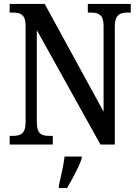

<svg xmlns="http://www.w3.org/2000/svg" viewBox="-20 -734 704 975"><path d="M29 0H248V-44H230C192 -44 167 -53 167 -114V-581L490 0H563V-600C563 -659 590 -670 626 -670H644V-714H426V-670H443C479 -670 506 -660 506 -604V-167L207 -714H29V-670H47C82 -670 110 -661 110 -604V-114C110 -53 83 -44 44 -44H29ZM279 208V221H320C346 179 381 113 395 71V61H308C302 109 289 164 279 208Z"/></svg>

Font: Noto Serif Hebrew Condensed Medium
Style: Regular
Weight: 500
Width: 3
Designer: Monotype Design Team
Foundry: Monotype Imaging Inc.
Version: Version 2.004